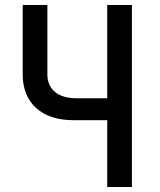

<svg xmlns="http://www.w3.org/2000/svg" viewBox="-20 -750 640 770"><path d="M410 0H509V-730H410V-356H286C213 -356 170 -391 170 -452V-730H71V-451C71 -337 147 -268 274 -268H410Z"/></svg>

Font: JetBrains Mono Medium
Style: Regular
Weight: 436
Monospace: yes
Designer: Philipp Nurullin, Konstantin Bulenkov
Foundry: JetBrains
Version: Version 2.305